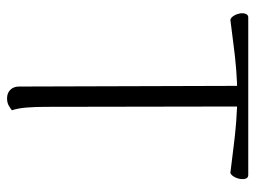

<svg xmlns="http://www.w3.org/2000/svg" viewBox="-112 -620 741 558"><g transform="rotate(90 259.0 -340.5)"><path d="M265 10Q250 10 240.5 0.5Q231 -9 231 -25L229 -676L289 -674L290 -103Q290 -73 292 -47.5Q294 -22 300 -4Q295 0 286.5 5Q278 10 265 10ZM37 -639Q30 -641 25 -649.5Q20 -658 18.5 -667.5Q17 -677 20 -684Q23 -691 30 -691H488Q496 -691 498.5 -684Q501 -677 499.5 -667.5Q498 -658 493 -649.5Q488 -641 482 -639Q447 -643 409 -648Q371 -653 332.5 -656Q294 -659 256 -659Q220 -659 182.5 -656Q145 -653 108 -648Q71 -643 37 -639Z"/></g></svg>

Font: Arima Thin Light
Style: Regular
Weight: 300
Version: Version 1.100